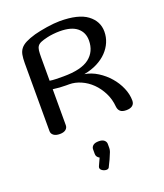

<svg xmlns="http://www.w3.org/2000/svg" viewBox="-166 -734 980 1150"><g transform="rotate(-20 324.5 -159.5)"><path d="M174 -28Q174 -11 161 -0.5Q148 10 123 10Q98 10 84 -0.5Q70 -11 70 -28V-461Q70 -491 74 -513Q78 -535 90.5 -551Q103 -567 126.5 -579Q150 -591 188 -602Q203 -606 224.5 -610.5Q246 -615 269 -618.5Q292 -622 313.5 -624Q335 -626 352 -626Q471 -626 527 -584Q583 -542 583 -476Q583 -441 569.5 -409Q556 -377 530.5 -350.5Q505 -324 468 -305Q431 -286 383 -277Q426 -270 465 -245.5Q504 -221 534 -186.5Q564 -152 581.5 -111Q599 -70 599 -30Q599 -10 585.5 1Q572 12 546 12Q520 12 508 1Q496 -10 494 -29Q490 -78 469.5 -118.5Q449 -159 419 -188.5Q389 -218 351.5 -234.5Q314 -251 277 -251H257Q238 -251 216 -252.5Q194 -254 174 -257ZM174 -311Q191 -308 214.5 -307.5Q238 -307 261 -307Q375 -307 426.5 -347Q478 -387 478 -458Q478 -509 441.5 -539Q405 -569 331 -569Q311 -569 288.5 -566.5Q266 -564 250 -560Q224 -554 208.5 -547.5Q193 -541 185.5 -530.5Q178 -520 176 -503.5Q174 -487 174 -459ZM372 190Q372 201 367.5 213.5Q363 226 350 255L331 294Q327 307 312 307Q305 307 296 304Q274 295 274 280Q274 278 276 272L298 224Q278 213 278 194V164Q278 150 289.5 140Q301 130 326 130Q349 130 360.5 140Q372 150 372 164Z"/></g></svg>

Font: Sofadi One
Style: Regular
Weight: 400
Designer: Botjo Nikoltchev
Foundry: Botjo Nikoltchev
Version: Version 1.002